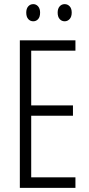

<svg xmlns="http://www.w3.org/2000/svg" viewBox="-20 -909 432 929"><path d="M345 0H76V-714H345V-664H131V-399H333V-349H131V-51H345ZM107 -848Q107 -867 116.5 -878Q126 -889 141 -889Q155 -889 164.5 -878Q174 -867 174 -848Q174 -827 164.5 -816.5Q155 -806 141 -806Q126 -806 116.5 -817Q107 -828 107 -848ZM259 -848Q259 -867 268.5 -878Q278 -889 293 -889Q307 -889 317 -878.5Q327 -868 327 -848Q327 -828 317 -817Q307 -806 293 -806Q278 -806 268.5 -817Q259 -828 259 -848Z"/></svg>

Font: Noto Sans Khmer ExtraCondensed Light
Style: Regular
Weight: 300
Width: 2
Designer: Danh Hong and the Monotype Design Team
Foundry: Monotype Imaging Inc.
Version: Version 2.004; ttfautohint (v1.8.4.7-5d5b)